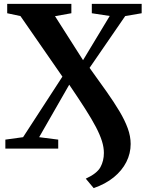

<svg xmlns="http://www.w3.org/2000/svg" viewBox="-20 -763 755 986"><path d="M461 203 420.5 154.5Q478 128 495.8 95.5Q513.5 63 513.5 22.5Q513.5 -6.5 503.5 -38.5Q493.5 -70.5 472.5 -110.8Q451.5 -151 417.5 -204.2Q383.5 -257.5 335.5 -328L181 -58.5L279 -46V0H7.5V-46L98.5 -58.5L300.5 -369.5L85 -680.5L17 -695V-743H346.5V-695L262.5 -680L406.5 -454L543.5 -681L451.5 -695V-743H707.5V-695L623 -680.5L440 -414.5Q488 -348 526.8 -293.2Q565.5 -238.5 593.2 -192Q621 -145.5 636 -104.2Q651 -63 651 -23.5Q651 25 628.8 69Q606.5 113 564.2 147.5Q522 182 461 203Z"/></svg>

Font: Merriweather 60pt
Style: Bold
Weight: 700
Version: Version 2.100